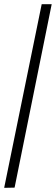

<svg xmlns="http://www.w3.org/2000/svg" viewBox="-20 -780 268 921"><path d="M0 121 50 120 228 -760H180Z"/></svg>

Font: Noto Serif Armenian ExtraCondensed
Style: Regular
Weight: 400
Width: 2
Designer: Monotype Design Team
Foundry: Monotype Imaging Inc.
Version: Version 2.008